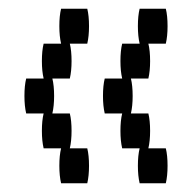

<svg xmlns="http://www.w3.org/2000/svg" viewBox="-20 -420 440 440"><path d="M180 -320H140Q144 -304 144 -280Q144 -257 140 -240H100Q104 -224 104 -200Q104 -177 100 -160H140Q144 -144 144 -120Q144 -97 140 -80H180Q184 -64 184 -40Q184 -17 180 0H120Q116 -17 116 -40Q116 -64 120 -80H80Q76 -97 76 -120Q76 -144 80 -160H40Q36 -177 36 -200Q36 -224 40 -240H80Q76 -257 76 -280Q76 -304 80 -320H120Q116 -337 116 -360Q116 -384 120 -400H180Q184 -384 184 -360Q184 -337 180 -320ZM360 -80Q364 -64 364 -40Q364 -17 360 0H300Q296 -17 296 -40Q296 -64 300 -80H260Q256 -97 256 -120Q256 -144 260 -160H220Q216 -177 216 -200Q216 -224 220 -240H260Q256 -257 256 -280Q256 -304 260 -320H300Q296 -337 296 -360Q296 -384 300 -400H360Q364 -384 364 -360Q364 -337 360 -320H320Q324 -304 324 -280Q324 -257 320 -240H280Q284 -224 284 -200Q284 -177 280 -160H320Q324 -144 324 -120Q324 -97 320 -80Z"/></svg>

Font: VT323
Style: Regular
Weight: 400
Monospace: yes
Designer: Peter Hull
Version: Version 2.000